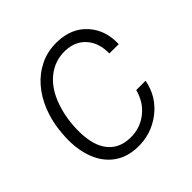

<svg xmlns="http://www.w3.org/2000/svg" viewBox="-149 -664 801 801"><g transform="rotate(-45 252.0 -263.5)"><path d="M34.7 0ZM227.1 -39.1Q284.7 -37.1 328.9 -71Q373 -105 387.7 -162.6H442.9Q428.2 -84 366 -35.9Q303.7 12.2 224.1 10.3Q160.2 8.8 116.7 -24.9Q73.2 -58.6 54 -118.2Q34.7 -177.7 41.5 -252.4L43.5 -273.4Q49.3 -324.7 68.6 -373Q87.9 -421.4 120.1 -458.7Q152.3 -496.1 197 -517.8Q241.7 -539.6 297.9 -538.1Q378.9 -536.1 426.8 -483.4Q474.6 -430.7 471.7 -349.6L416.5 -350.1Q417.5 -411.1 384.8 -448.7Q352.1 -486.3 295.4 -488.3Q234.9 -490.2 188.5 -453.1Q142.1 -416 118.7 -348.1Q95.2 -280.3 96.7 -204.1Q98.1 -125.5 131.8 -83.3Q165.5 -41 227.1 -39.1Z"/></g></svg>

Font: Roboto Light
Style: Italic
Weight: 300
Italic angle: -12°
Designer: Google
Version: Version 2.134; 2016; ttfautohint (v1.6)